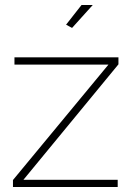

<svg xmlns="http://www.w3.org/2000/svg" viewBox="-20 -750 529 770"><path d="M32 -28 415 -491H38V-520H455V-492L74 -29H452V0H32ZM269 -638 245 -651 307 -730H352Z"/></svg>

Font: Raleway ExtraLight
Style: Regular
Weight: 200
Designer: Matt McInerney, Pablo Impallari, Rodrigo Fuenzalida
Foundry: Matt McInerney, Pablo Impallari, Rodrigo Fuenzalida
Version: Version 4.026